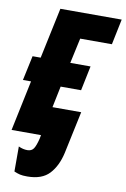

<svg xmlns="http://www.w3.org/2000/svg" viewBox="-107 -773 704 1073"><g transform="rotate(10 244.5 -236.5)"><path d="M284 -569 253 -426H368L339 -286H223L198 -165H361L310 75Q293 151 251 196Q209 241 126 241Q99 241 84.5 237.5Q70 234 51 226V84Q76 96 101 96Q125 96 136.5 79Q148 62 158 21L162 0H-5L55 -286H9L39 -426H85L146 -714H494L464 -569Z"/></g></svg>

Font: Noto Sans UI CondBlack
Style: Italic
Weight: 900
Width: 3
Italic angle: -12°
Designer: Monotype Design Team
Foundry: Monotype Imaging Inc.
Version: Version 1.001